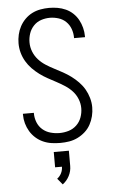

<svg xmlns="http://www.w3.org/2000/svg" viewBox="-63 -785 627 1064"><g transform="rotate(-5 250.0 -252.5)"><path d="M249 8Q224 8 200 4.5Q176 1 153.5 -9Q131 -19 112.5 -35.5Q94 -52 81.5 -73Q69 -94 62.5 -117.5Q56 -141 56 -166Q56 -167 56 -168Q56 -169 56 -171H117Q117 -170 117 -169Q117 -168 117 -167Q117 -142 126.5 -118Q136 -94 155 -77.5Q174 -61 199 -54Q224 -47 249 -47Q275 -47 300 -54.5Q325 -62 344 -80Q363 -98 372 -123Q381 -148 381 -174Q381 -200 371 -225Q361 -250 343 -269.5Q325 -289 302.5 -303.5Q280 -318 256.5 -330.5Q233 -343 210 -355.5Q187 -368 165.5 -384Q144 -400 125.5 -419Q107 -438 93.5 -461Q80 -484 73 -509.5Q66 -535 66 -562Q66 -586 71.5 -610Q77 -634 88.5 -655.5Q100 -677 117.5 -694.5Q135 -712 156.5 -723Q178 -734 202.5 -738.5Q227 -743 251 -743Q275 -743 298.5 -739Q322 -735 344 -725Q366 -715 383.5 -698.5Q401 -682 412.5 -661Q424 -640 430 -616.5Q436 -593 436 -569Q436 -568 436 -566.5Q436 -565 436 -564H375Q375 -565 375 -566Q375 -567 375 -568Q375 -592 366.5 -615.5Q358 -639 340.5 -656Q323 -673 299 -680.5Q275 -688 251 -688Q226 -688 202 -680Q178 -672 160.5 -653.5Q143 -635 135 -611Q127 -587 127 -562Q127 -535 137 -510Q147 -485 164.5 -465.5Q182 -446 204.5 -431.5Q227 -417 250.5 -405Q274 -393 297.5 -380Q321 -367 342 -351.5Q363 -336 382 -316.5Q401 -297 414 -274.5Q427 -252 434.5 -226Q442 -200 442 -174Q442 -149 436 -124.5Q430 -100 418 -78Q406 -56 387 -39Q368 -22 345.5 -11Q323 0 298.5 4Q274 8 249 8ZM242 238 214 204Q229 193 237.5 176Q246 159 246 140H208V55H292V140Q292 169 278.5 195Q265 221 242 238Z"/></g></svg>

Font: Iosevka SS04 Light
Style: Regular
Weight: 300
Monospace: yes
Designer: Belleve Invis
Foundry: Belleve Invis
Version: Version 19.0.0; ttfautohint (v1.8.4)